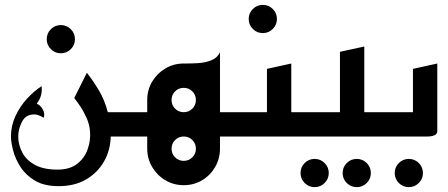

<svg xmlns="http://www.w3.org/2000/svg" viewBox="-20 -561 1842 789"><path d="M230 -342Q206 -342 189 -359Q172 -376 172 -400Q172 -424 189 -441Q206 -458 230 -458Q254 -458 271 -441Q288 -424 288 -400Q288 -376 271 -359Q254 -342 230 -342Z M221 204Q162 204 124 181.5Q86 159 64.5 125.5Q43 92 34 57.5Q25 23 25 0Q25 -44 43.5 -84Q62 -124 91 -155.5Q120 -187 151 -207Q153 -188 149 -171Q145 -154 131 -135Q147 -128 156 -111Q165 -94 160 -77Q146 -85 135.5 -88.5Q125 -92 111 -90Q83 -87 69 -58Q55 -29 55 0Q55 34 71.5 65.5Q88 97 123.5 116.5Q159 136 216 136Q267 136 297.5 112Q328 88 340.5 51.5Q353 15 350 -20Q348 -49 336 -76Q324 -103 309.5 -124.5Q295 -146 285 -158L337 -262Q363 -229 386.5 -189.5Q410 -150 423 -100H510V0H435Q434 55 408 101.5Q382 148 334.5 176Q287 204 221 204Z M585 50V0H470V-100H585V-150Q585 -192 605.5 -226Q626 -260 660 -280Q694 -300 735 -300Q738 -300 745 -300Q765 -300 793 -301.5Q821 -303 846.5 -312.5Q872 -322 884 -346V-100H997V0H884V50Q884 91 864 125.5Q844 160 810 180Q776 200 735 200Q694 200 660 180Q626 160 605.5 125.5Q585 91 585 50ZM735 100Q756 100 770.5 85.5Q785 71 785 50Q785 29 770.5 14.5Q756 0 735 0Q714 0 699.5 14.5Q685 29 685 50Q685 71 699.5 85.5Q714 100 735 100ZM735 -100Q756 -100 770.5 -114.5Q785 -129 785 -150Q785 -171 770.5 -185.5Q756 -200 735 -200Q714 -200 699.5 -185.5Q685 -171 685 -150Q685 -129 699.5 -114.5Q714 -100 735 -100Z M1060 -425Q1036 -425 1019 -442Q1002 -459 1002 -483Q1002 -507 1019 -524Q1036 -541 1060 -541Q1084 -541 1101 -524Q1118 -507 1118 -483Q1118 -459 1101 -442Q1084 -425 1060 -425Z M957 0V-100H1077V-278L1177 -300V-100H1297V0H1141Q1139 0 1138 0Q1137 0 1137 0Z M1446 208Q1422 208 1405 191Q1388 174 1388 150Q1388 126 1405 109Q1422 92 1446 92Q1470 92 1487 109Q1504 126 1504 150Q1504 174 1487 191Q1470 208 1446 208ZM1273 208Q1249 208 1232 191Q1215 174 1215 150Q1215 126 1232 109Q1249 92 1273 92Q1297 92 1314 109Q1331 126 1331 150Q1331 174 1314 191Q1297 208 1273 208Z M1257 0V-100H1377V-348L1477 -370V-100H1597V0H1441Q1439 0 1438 0Q1437 0 1437 0Z M1660 208Q1636 208 1619 191Q1602 174 1602 150Q1602 126 1619 109Q1636 92 1660 92Q1684 92 1701 109Q1718 126 1718 150Q1718 174 1701 191Q1684 208 1660 208Z M1557 0V-100H1677V-278L1777 -300V-23Q1777 -11 1767 -6Q1757 -1 1747 -0.5Q1737 0 1737 0Z"/></svg>

Font: Reem Kufi Ink
Style: Regular
Weight: 400
Designer: Khaled Hosny
Version: Version 1.7